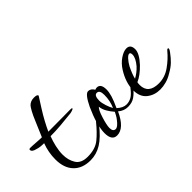

<svg xmlns="http://www.w3.org/2000/svg" viewBox="-76 -682 968 968"><g transform="rotate(-45 408.5 -198.0)"><path d="M160 12Q102 12 69.5 -22Q37 -56 37 -117Q37 -167 55 -215Q25 -215 8 -221Q-20 -227 -20 -242Q-20 -248 -11 -248Q-4 -248 5.5 -247.5Q15 -247 28 -246Q42 -245 52 -244.5Q62 -244 68 -244L103 -326Q115 -355 125 -373Q135 -391 141 -398Q156 -414 181 -414Q205 -414 205 -404L170 -349Q151 -319 136.5 -292Q122 -265 111 -241Q173 -241 210 -241.5Q247 -242 260 -242H268Q280 -242 280 -239Q280 -233 256 -228Q213 -223 175 -220Q137 -217 103 -217Q93 -191 86.5 -162.5Q80 -134 80 -108Q80 -69 98 -40Q116 -11 162 -11Q217 -11 249.5 -37.5Q282 -64 316 -106Q321 -112 325 -112Q328 -112 328 -107Q328 -100 320 -89Q277 -34 239.5 -11Q202 12 160 12Z M343 18Q306 18 306 -36Q306 -50 309 -67Q312 -84 317 -103Q327 -138 347 -182Q377 -244 397 -244Q416 -244 428 -223Q436 -226 441 -226Q469 -226 469 -184Q469 -166 462 -142Q455 -118 438 -82Q463 -59 487 -59Q506 -59 523 -68.5Q540 -78 561 -106Q563 -108 567 -108Q570 -108 570 -102Q570 -96 565 -89Q552 -72 532.5 -58.5Q513 -45 484 -45Q455 -45 432 -65Q394 18 343 18ZM426 -95Q434 -113 438 -132Q442 -151 442 -173Q442 -207 422 -207Q403 -207 403 -170Q403 -154 410.5 -131Q418 -108 426 -95ZM361 -10Q375 -10 396 -37Q405 -48 411 -59.5Q417 -71 419 -75Q404 -92 393 -111Q382 -130 380 -150Q368 -140 355 -98Q342 -56 342 -37Q342 -10 361 -10Z M661 8Q620 8 590.5 -15.5Q561 -39 561 -87Q561 -140 596 -196Q614 -225 640 -242.5Q666 -260 686 -260Q715 -260 715 -225Q715 -195 675 -152Q638 -114 605 -100Q604 -96 603.5 -91.5Q603 -87 603 -82Q603 -19 678 -19Q721 -19 758.5 -45.5Q796 -72 824 -106Q829 -112 833 -112Q837 -112 837 -108Q837 -104 833 -97.5Q829 -91 827 -89Q811 -67 793.5 -50Q776 -33 747 -17Q726 -4 703.5 2Q681 8 661 8ZM609 -121Q622 -128 634.5 -137.5Q647 -147 659 -160Q686 -192 686 -216Q686 -231 677 -231Q669 -231 656.5 -217.5Q644 -204 633 -184Q614 -145 609 -121Z"/></g></svg>

Font: Lavishly Yours
Style: Regular
Weight: 400
Designer: Robert E. Leuschke
Foundry: Robert E. Leuschke
Version: Version 1.010; ttfautohint (v1.8.3)